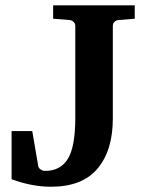

<svg xmlns="http://www.w3.org/2000/svg" viewBox="-20 -691 552 727"><path d="M490.2 -620.1 429.2 -615.2Q419.9 -614.3 413.6 -608.4Q407.2 -602.5 407.2 -592.8V-242.2Q407.2 -121.6 349.4 -52.7Q291.5 16.1 172.9 16.1Q101.6 16.1 23.9 -12.2V-194.8H102.1L125 -61Q125.5 -59.1 127 -56.2Q128.4 -53.2 135 -48.6Q141.6 -43.9 150.9 -43.9Q209 -43.9 237.1 -89.8Q265.1 -135.7 265.1 -245.1V-592.8Q265.1 -602.1 258.5 -608.2Q252 -614.3 243.2 -615.2L181.2 -620.1V-670.9H490.2Z"/></svg>

Font: Veleka
Style: Bold
Weight: 700
Designer: Stefan Peev, Context Ltd, 2016; SIL International, 1997-2014.
Foundry: Stefan Peev, Context Ltd, 2016
Version: Version 1.000